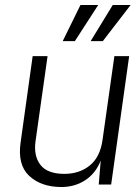

<svg xmlns="http://www.w3.org/2000/svg" viewBox="-20 -743 560 773"><path d="M224.5 10Q144 9 97 -35.5Q50 -80 63 -170L111.5 -517H171.5L123 -174Q115 -115 143 -79Q171 -43 239 -43Q300 -43 341.8 -77Q383.5 -111 393 -181L440.5 -517H500L427.5 0H377.5L385.5 -96.5Q365 -44.5 322.5 -17Q280 10.5 224.5 10ZM304 -723 232.5 -577.5H281.5L375.5 -723ZM434 -723 345 -577.5H394L506 -723Z"/></svg>

Font: Public Sans ExtraLight
Style: Italic
Weight: 200
Italic angle: -8°
Designer: The Public Sans project authors (U.S. Web Design System). Libre Franklin designed by Pablo Impallari and Rodrigo Fuenzal
Version: Version 1.007; ttfautohint (v1.8.1) -l 8 -r 50 -G 200 -x 14 